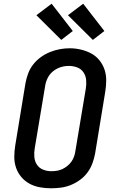

<svg xmlns="http://www.w3.org/2000/svg" viewBox="-20 -1006 640 1034"><path d="M255 8Q224 8 194 2.5Q164 -3 138.5 -17Q113 -31 94.5 -53Q76 -75 66.5 -102.5Q57 -130 57 -160.5Q57 -191 62 -222L117 -557Q122 -584 131.5 -610Q141 -636 158.5 -658.5Q176 -681 199.5 -698Q223 -715 249 -725.5Q275 -736 301.5 -741Q328 -746 355 -746Q386 -746 415.5 -739Q445 -732 470.5 -718.5Q496 -705 514.5 -682.5Q533 -660 542.5 -632.5Q552 -605 552 -574.5Q552 -544 547 -513L492 -178Q487 -152 477.5 -126Q468 -100 451 -77Q434 -54 410.5 -37Q387 -20 361 -9.5Q335 1 308 4.5Q281 8 255 8ZM256 -84Q272 -84 287 -86.5Q302 -89 316 -95.5Q330 -102 343 -112.5Q356 -123 365 -136Q374 -149 379 -163.5Q384 -178 386 -193L442 -528Q446 -551 444 -574.5Q442 -598 429.5 -616.5Q417 -635 395.5 -643Q374 -651 351 -651Q328 -651 306 -644Q284 -637 265.5 -622Q247 -607 236.5 -585.5Q226 -564 223 -542L167 -207Q163 -184 165 -160.5Q167 -137 179 -119Q191 -101 212 -92.5Q233 -84 256 -84ZM480 -791 346 -924 428 -986 542 -839ZM310 -791 176 -924 258 -986 372 -839Z"/></svg>

Font: Iosevka Slab Semibold Extended
Style: Italic
Weight: 600
Width: 7
Italic angle: -9°
Monospace: yes
Designer: Belleve Invis
Foundry: Belleve Invis
Version: Version 11.1.0; ttfautohint (v1.8.3)